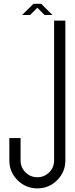

<svg xmlns="http://www.w3.org/2000/svg" viewBox="-20 -997 398 1024"><path d="M179.2 7.8Q117.7 7.8 73.7 -35.9Q29.8 -79.6 29.8 -141.1V-260.7H89.8V-141.1Q89.8 -104 116 -77.9Q142.1 -51.8 179.2 -51.8Q216.3 -51.8 242.4 -77.9Q268.6 -104 268.6 -141.1V-887.2H328.6V-141.1Q328.6 -79.6 284.7 -35.9Q240.7 7.8 179.2 7.8ZM158.2 -976.6H200.2L259.8 -917H217.8L179.2 -955.6L140.6 -917H98.1Z"/></svg>

Font: Ignotum
Style: Regular
Weight: 400
Designer: GGBot
Version: 0.10